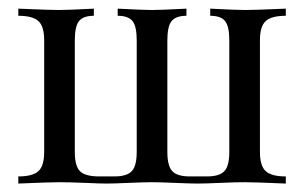

<svg xmlns="http://www.w3.org/2000/svg" viewBox="-20 -435 721 455"><path d="M657.3 -397.6Q623.4 -397.6 609.7 -385.1Q596 -372.6 596 -339.5V-75Q596 -41.9 609.7 -29.4Q623.4 -16.9 657.3 -16.9V0Q583.1 -3.2 560.5 -3.2Q538.7 -3.2 501.6 -1.6Q466.1 0 449.2 0Q431.5 0 394.4 -1.6Q357.3 -3.2 339.5 -3.2Q321.8 -3.2 284.7 -1.6Q249.2 0 233.1 0Q217.7 0 182.3 -1.6Q141.9 -3.2 120.2 -3.2Q97.6 -3.2 23.4 0V-16.9Q57.3 -16.9 71 -29.4Q84.7 -41.9 84.7 -75V-339.5Q84.7 -372.6 71 -385.1Q57.3 -397.6 23.4 -397.6V-414.5Q97.6 -411.3 119.4 -411.3Q141.1 -411.3 202.4 -414.5V-397.6Q177.4 -397.6 167.3 -385.1Q157.3 -372.6 157.3 -339.5V-75Q157.3 -41.1 169.8 -29Q182.3 -16.9 215.3 -16.9H250.8Q280.6 -16.9 292.3 -29.4Q304 -41.9 304 -75V-339.5Q304 -372.6 294 -385.1Q283.9 -397.6 258.9 -397.6V-414.5Q320.2 -411.3 340.3 -411.3Q360.5 -411.3 421.8 -414.5V-397.6Q396.8 -397.6 386.7 -385.1Q376.6 -372.6 376.6 -339.5V-75Q376.6 -41.9 388.3 -29.4Q400 -16.9 429.8 -16.9H470.2Q500 -16.9 511.7 -29.4Q523.4 -41.9 523.4 -75V-339.5Q523.4 -372.6 513.3 -385.1Q503.2 -397.6 478.2 -397.6V-414.5Q539.5 -411.3 561.3 -411.3Q583.1 -411.3 657.3 -414.5Z"/></svg>

Font: Playfair Display
Style: Regular
Weight: 400
Designer: Claus Eggers Sørensen
Foundry: Claus Eggers Sørensen
Version: Version 1.005; ttfautohint (v1.2) -l 10 -r 42 -G 200 -x 21 -